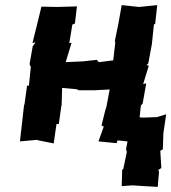

<svg xmlns="http://www.w3.org/2000/svg" viewBox="-20 -554 670 751"><path d="M513 3 522 -62 525 -68 524 -75 531 -141 538 -149 552 -228 540 -225 562 -297 553 -299 560 -306 574 -381 582 -458 587 -461 595 -534 526 -527H522L456 -534L443 -461L429 -393L431 -389L423 -318L368 -311H366L359 -320L305 -314L237 -311L260 -387L251 -385L263 -458L273 -462L281 -529L210 -527H196L142 -528L124 -454L107 -386L119 -388L108 -373L96 -305L98 -294L101 -297L93 -218L86 -220L76 -147L74 -142L58 -1L125 -7L130 -5L190 7L201 -69H210L220 -140L221 -141L223 -210L280 -205L288 -201H350L409 -204L396 -135L393 -127L377 -63L386 -59L365 -1L436 6L440 -5ZM597 177 602 118 599 111 611 103 607 36 617 30 619 -33 630 -107 594 -96 541 -94 494 -97 485 -32 473 29 476 41 462 108 458 109 456 174 498 171 544 174Z"/></svg>

Font: Asimov Print
Style: DIt
Weight: 250
Width: 0
Designer: Google
Version: Version 2.000980: 2014